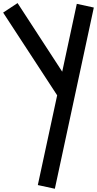

<svg xmlns="http://www.w3.org/2000/svg" viewBox="-20 -1213 617 1222"><path d="M468.8 -1188.5Q438.5 -1044.9 376 -756.8Q281.2 -902.3 91.8 -1193.4Q61.5 -1172.9 0 -1132.8Q114.3 -958 343.8 -606.4Q302.7 -416 220.7 -35.2Q256.8 -27.3 329.1 -11.7Q412.1 -395.5 577.1 -1165Q541 -1172.9 468.8 -1188.5Z"/></svg>

Font: Hector
Style: bold
Weight: 400
Designer: Cristian Lopez
Version: Version 1.0